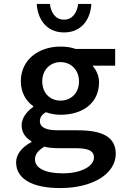

<svg xmlns="http://www.w3.org/2000/svg" viewBox="-20 -740 639 977"><path d="M158 71C158 48 171 27 206 6C225 12 249 14 281 14H359C424 14 458 24 458 62C458 104 396 142 300 142C209 142 158 115 158 71ZM62 86C62 174 151 217 286 217C459 217 569 140 569 43C569 -42 503 -77 376 -77H276C215 -77 183 -91 183 -124C183 -143 194 -157 213 -169C239 -160 265 -156 288 -156C398 -156 484 -213 484 -322C484 -356 468 -386 451 -406H566V-491H365C343 -499 317 -503 288 -503C180 -503 86 -439 86 -326C86 -268 114 -224 149 -200V-196C113 -171 90 -136 90 -103C90 -62 114 -36 140 -21V-17C89 10 62 47 62 86ZM288 -228C237 -228 195 -264 195 -326C195 -386 237 -424 288 -424C339 -424 382 -386 382 -326C382 -264 339 -228 288 -228ZM306 -575C400 -575 441 -648 445 -720H378C372 -677 350 -640 306 -640C261 -640 239 -677 234 -720H167C171 -648 212 -575 306 -575Z"/></svg>

Font: Source Code Pro Semibold
Style: Regular
Weight: 600
Monospace: yes
Designer: Paul D. Hunt
Foundry: Adobe Systems Incorporated
Version: Version 1.017;PS 1.000;hotconv 1.0.70;makeotf.lib2.5.5900